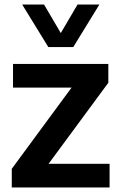

<svg xmlns="http://www.w3.org/2000/svg" viewBox="-20 -828 530 848"><path d="M32 0V-82.5L296 -441H37.5V-545.5H458.5V-462.5L194.5 -104.5H464V0ZM193.5 -620 78 -808H174.5L248.5 -682L322.5 -808H419L303.5 -620Z"/></svg>

Font: Encode Sans SmBold
Style: Regular
Weight: 600
Designer: Multiple Designers
Foundry: Impallari Type
Version: Version 3.002; ttfautohint (v1.8.3) -l 8 -r 50 -G 200 -x 14 